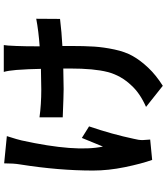

<svg xmlns="http://www.w3.org/2000/svg" viewBox="49 -882 901 1040"><g transform="rotate(-90 500.0 -361.5)"><path d="M135.7 -790 283.2 -775.4Q262.7 -710.9 259.8 -695.3Q195.3 -402.3 226.6 -254.9Q231.4 -265.6 248 -307.1Q264.6 -348.6 273.4 -369.1L335.9 -330.1Q293 -204.1 268.6 -87.9Q261.7 -62.5 261.7 -40L264.6 1L154.3 11.7Q133.8 -45.9 115.2 -135.7Q96.7 -225.6 96.7 -308.6Q96.7 -495.1 129.9 -704.1Q135.7 -738.3 135.7 -790ZM918.9 -616.2 918 -487.3Q845.7 -478.5 771.5 -474.6V-433.6Q771.5 -354.5 768.1 -302.2Q764.6 -250 752.4 -192.4Q740.2 -134.8 716.8 -93.3Q693.4 -51.8 653.8 -9.8Q614.3 32.2 555.7 69.3L441.4 -21.5Q514.6 -53.7 556.6 -99.6Q611.3 -156.2 630.4 -229.5Q649.4 -302.7 649.4 -433.6V-469.7Q575.2 -467.8 538.1 -467.8Q506.8 -467.8 384.8 -472.7V-598.6Q454.1 -588.9 535.2 -588.9Q571.3 -588.9 647.5 -590.8Q646.5 -658.2 641.6 -723.6Q637.7 -769.5 630.9 -792H776.4Q773.4 -777.3 771.5 -724.6Q769.5 -679.7 769.5 -597.7Q851.6 -603.5 918.9 -616.2Z"/></g></svg>

Font: Nasu
Style: Bold
Weight: 700
Designer: Ryoko NISHIZUKA (kana &amp; ideographs); Paul D. Hunt (Latin, Greek &amp; Cyrillic); Wenlong ZHANG (bopomofo); Sandoll C
Version: Version 2014.1215